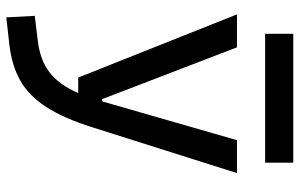

<svg xmlns="http://www.w3.org/2000/svg" viewBox="-195 -546 976 626"><g transform="rotate(90 293.0 -233.0)"><path d="M36.6 234.4 31.7 141.6 112.8 131.8Q174.8 124.5 215.1 94.2Q255.4 64 283.2 0H232.9L26.9 -517.6H134.3L303.2 -78.1H310.5L437 -517.6H544.4L395 -45.9Q365.7 46.9 329.3 103.5Q293 160.2 243.4 188.5Q193.8 216.8 124.5 224.6ZM90.3 -609.4V-701.2H510.3V-609.4Z"/></g></svg>

Font: Cascadia Mono PL
Style: Regular
Weight: 400
Monospace: yes
Designer: Aaron Bell
Foundry: Saja Typeworks
Version: Version 2404.023; ttfautohint (v1.8.4)